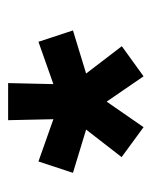

<svg xmlns="http://www.w3.org/2000/svg" viewBox="29 -731 372 470"><g transform="rotate(-90 215.0 -496.0)"><path d="M263.2 -330.6 201.2 -420.9 138.7 -330.6 65.4 -384.3 132.8 -471.2 26.9 -503.4 54.7 -587.9 158.2 -551.3 155.8 -662.1H246.6L244.1 -551.3L347.7 -587.9L375.5 -503.4L270 -471.2L336.9 -383.8Z"/></g></svg>

Font: Potro Sans Bangla
Style: Bold
Weight: 700
Designer: Jayed Ahsan Saad
Foundry: Codepotro
Version: Potro Sans Bangla;Version 0.996;CodepotroFonts;